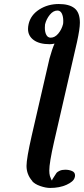

<svg xmlns="http://www.w3.org/2000/svg" viewBox="-20 -718 414 947"><path d="M291 -599.1Q292 -603 292 -615.2Q292 -636.7 284.9 -651.4Q277.8 -666 263.2 -666Q242.7 -666 225.6 -645Q208.5 -624 202.1 -597.2Q201.2 -592.3 201.2 -581.1Q201.2 -559.6 208.5 -545.9Q215.8 -532.2 230 -532.2Q250.5 -532.2 267.3 -552.2Q284.2 -572.3 291 -599.1ZM121.1 -599.1Q131.3 -644 173.6 -671.1Q215.8 -698.2 270 -698.2Q321.3 -698.2 347.7 -677.2Q374 -656.2 374 -606Q374 -575.7 359.9 -511.2L246.1 -16.1Q223.1 85 223.1 123Q223.1 138.2 226.1 149.9Q232.9 169.9 236.8 172.9Q234.9 169.9 249 149.9Q254.9 139.6 259 134.5Q263.2 129.4 274.2 124.3Q285.2 119.1 301.8 119.1Q320.3 119.1 335.2 125.5Q350.1 131.8 350.1 147Q350.1 153.3 348.1 158.2Q342.8 177.7 308.3 193.4Q273.9 209 227.1 209Q205.6 209 178.2 199.5Q150.9 189.9 138.2 174.8H139.2Q110.8 142.6 110.8 100.1Q110.8 64 136.2 -47.9L224.1 -429.2Q236.8 -475.6 249 -502.9Q235.8 -500 225.1 -500Q174.3 -500 146.2 -520.5Q118.2 -541 118.2 -575.2Q118.2 -585.9 121.1 -599.1Z"/></svg>

Font: Linux Libertine G
Style: Semibold Italic
Weight: 600
Italic angle: -11.5°
Designer: Philipp H. Poll
Foundry: Philipp H. Poll
Version: Version 5.1.1